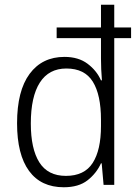

<svg xmlns="http://www.w3.org/2000/svg" viewBox="-20 -780 584 810"><path d="M249 10Q153 10 102.5 -59Q52 -128 52 -260Q52 -397 105 -468.5Q158 -540 252 -540Q311 -540 349.5 -511Q388 -482 406 -441H410Q406 -489 406 -533V-619H219V-664H406V-760H462V-664H533V-619H462V0H417L409 -91H406Q387 -49 349.5 -19.5Q312 10 249 10ZM258 -38Q336 -38 371 -92.5Q406 -147 406 -248V-275Q406 -380 371.5 -435.5Q337 -491 260 -491Q186 -491 148 -431.5Q110 -372 110 -259Q110 -152 146 -95Q182 -38 258 -38Z"/></svg>

Font: Noto Sans Gurmukhi UI SemiCondensed Light
Style: Regular
Weight: 300
Width: 4
Designer: Jelle Bosma - Monotype Design Team
Foundry: Monotype Imaging Inc.
Version: Version 2.004; ttfautohint (v1.8.4.7-5d5b)